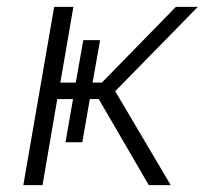

<svg xmlns="http://www.w3.org/2000/svg" viewBox="-20 -540 597 560"><path d="M414 0H478L316 -274L557 -520H493L277 -299H250L272 -423H223L201 -299H156L194 -520H138L48 0H104L147 -251H193L171 -125H220L242 -251H268Z"/></svg>

Font: Fixel Display 20240404 Light
Style: Italic
Weight: 300
Italic angle: -10°
Designer: AlfaBravo + MacPaw
Foundry: Kyrylo Tkachov, Marchela Mozhyna, Serhii Makarenko, Maria Weinstein, Zakhar Kryvoshyya
Version: Version 1.211;Glyphs 3.2 (3225)